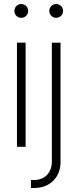

<svg xmlns="http://www.w3.org/2000/svg" viewBox="-20 -727 384 951"><path d="M64 0H106.9V-515.6H64ZM85.4 -638.7C104.5 -638.7 119.6 -653.8 119.6 -672.9C119.6 -691.9 104.5 -707 85.4 -707C66.4 -707 51.3 -691.9 51.3 -672.9C51.3 -653.8 66.4 -638.7 85.4 -638.7ZM236.8 -515.6V72.8C236.8 131.8 198.7 164.6 148.4 164.6H133.3V204.1H150.9C224.6 204.1 279.8 153.3 279.8 76.7V-515.6ZM258.3 -638.7C277.3 -638.7 292.5 -653.8 292.5 -672.9C292.5 -691.9 277.3 -707 258.3 -707C239.3 -707 224.1 -691.9 224.1 -672.9C224.1 -653.8 239.3 -638.7 258.3 -638.7Z"/></svg>

Font: Raveo Display Display ExLight
Style: Regular
Weight: 200
Designer: Jakub Foglar, Rasmus Andersson (Inter)
Foundry: Jakubfoglar.com
Version: Version 1.100;Glyphs 3.2.3 (3260)